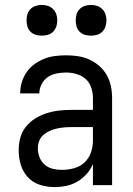

<svg xmlns="http://www.w3.org/2000/svg" viewBox="-20 -753 540 781"><path d="M202 8Q172 8 143 -1Q114 -10 93.5 -32Q73 -54 64.5 -83Q56 -112 56 -142Q56 -167 62.5 -192Q69 -217 85 -237Q101 -257 122.5 -270.5Q144 -284 168.5 -292Q193 -300 218 -303Q243 -306 269 -306H358V-355Q358 -376 351 -397Q344 -418 328 -432Q312 -446 291 -452Q270 -458 249 -458Q229 -458 209.5 -454Q190 -450 174 -439Q158 -428 149 -410Q140 -392 140 -373H62Q62 -396 68.5 -418Q75 -440 88 -459Q101 -478 119.5 -491.5Q138 -505 159 -513.5Q180 -522 203 -525Q226 -528 249 -528Q273 -528 297 -524.5Q321 -521 343 -511Q365 -501 383.5 -485Q402 -469 414 -448Q426 -427 431 -403Q436 -379 436 -355V0H358V-86Q349 -64 332.5 -45.5Q316 -27 295 -14.5Q274 -2 250 3Q226 8 202 8ZM232 -62Q256 -62 280.5 -68.5Q305 -75 323 -91.5Q341 -108 349.5 -131.5Q358 -155 358 -180V-236H269Q254 -236 238.5 -234.5Q223 -233 208.5 -229.5Q194 -226 180 -219.5Q166 -213 155 -203Q144 -193 139 -178.5Q134 -164 134 -149Q134 -131 141 -113Q148 -95 162 -83Q176 -71 194.5 -66.5Q213 -62 232 -62ZM350 -608Q337 -608 325 -611.5Q313 -615 304 -624Q295 -633 291.5 -645Q288 -657 288 -670Q288 -683 291.5 -695Q295 -707 304 -716Q313 -725 325 -729Q337 -733 350 -733Q363 -733 375 -729Q387 -725 396 -716Q405 -707 409 -695Q413 -683 413 -670Q413 -657 409 -645Q405 -633 396 -624Q387 -615 375 -611.5Q363 -608 350 -608ZM150 -608Q137 -608 125 -611.5Q113 -615 104 -624Q95 -633 91.5 -645Q88 -657 88 -670Q88 -683 91.5 -695Q95 -707 104 -716Q113 -725 125 -729Q137 -733 150 -733Q163 -733 175 -729Q187 -725 196 -716Q205 -707 209 -695Q213 -683 213 -670Q213 -657 209 -645Q205 -633 196 -624Q187 -615 175 -611.5Q163 -608 150 -608Z"/></svg>

Font: Iosevka NFM
Style: Regular
Weight: 400
Monospace: yes
Designer: Belleve Invis
Foundry: Belleve Invis
Version: Version 29.0.4; ttfautohint (v1.8.4);Nerd Fonts 3.3.0